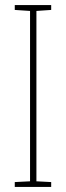

<svg xmlns="http://www.w3.org/2000/svg" viewBox="-20 -734 259 754"><path d="M181 0H38V-19L98 -22V-691L38 -695V-714H181V-695L123 -691V-22L181 -19Z"/></svg>

Font: Noto Sans Gurmukhi ExtraCondensed Thin
Style: Regular
Weight: 100
Width: 2
Designer: Jelle Bosma - Monotype Design Team
Foundry: Monotype Imaging Inc.
Version: Version 2.004; ttfautohint (v1.8.4.7-5d5b)